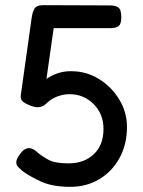

<svg xmlns="http://www.w3.org/2000/svg" viewBox="-20 -709 556 744"><path d="M253 15Q184 15 140 -5Q96 -25 66 -47Q56 -56 49.5 -63Q43 -70 43 -80Q43 -93 59 -114Q68 -126 76.5 -130.5Q85 -135 92 -135Q98 -135 106 -132Q114 -129 127 -117Q145 -102 169.5 -89Q194 -76 246 -76Q306 -76 343.5 -111.5Q381 -147 381 -209Q381 -268 342.5 -306Q304 -344 250 -344Q224 -344 200.5 -334.5Q177 -325 163 -311Q156 -304 150.5 -300.5Q145 -297 137 -295Q122 -290 94 -301Q76 -309 68 -316Q60 -323 60 -336L103 -642Q105 -658 112.5 -673.5Q120 -689 148 -689L408 -688Q427 -688 438.5 -680Q450 -672 450 -642Q450 -615 439 -607.5Q428 -600 409 -600H188L160 -403Q179 -417 203.5 -425Q228 -433 250 -433H257Q314 -433 362.5 -403.5Q411 -374 441.5 -324.5Q472 -275 472 -217Q472 -149 443 -96.5Q414 -44 364.5 -14.5Q315 15 253 15Z"/></svg>

Font: Fredoka
Style: Regular
Weight: 400
Designer: Ben Nathan
Foundry: Milena B. Brandão, Ben Nathan
Version: Version 2.001